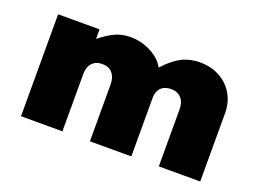

<svg xmlns="http://www.w3.org/2000/svg" viewBox="-84 -717 1218 906"><g transform="rotate(20 524.5 -264.0)"><path d="M78.5 0H286.5V-287Q286.5 -323 304.8 -343Q323 -363 355 -363Q389 -363 406.8 -341.8Q424.5 -320.5 424.5 -286V0H632.5V-294Q632.5 -326.5 650.8 -344.8Q669 -363 701 -363Q733.5 -363 752 -342.5Q770.5 -322 770.5 -286V0H978.5V-342Q978.5 -397 953.5 -439Q928.5 -481 885 -504.5Q841.5 -528 785.5 -528Q735.5 -528 694.2 -506.8Q653 -485.5 610.5 -438Q588 -478.5 540 -503.2Q492 -528 436 -528Q398 -528 364 -513.5Q330 -499 286.5 -464V-512H78.5Z"/></g></svg>

Font: Spartan Black
Style: Regular
Weight: 900
Designer: Matt Bailey, Mirko Velimirovic
Foundry: Matt Bailey
Version: Version 1.003; ttfautohint (v1.8.3)